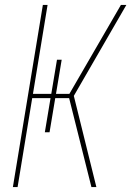

<svg xmlns="http://www.w3.org/2000/svg" viewBox="-20 -755 540 775"><path d="M349 0 259 -359H203L180 -221H161L184 -359H110L51 0H32L153 -735H172L113 -376H187L210 -514H229L206 -376H260L468 -735H490L278 -368L369 0Z"/></svg>

Font: Iosevka Term Curly Th Obl
Style: Regular
Weight: 100
Italic angle: -9°
Designer: Belleve Invis
Foundry: Belleve Invis
Version: Version 32.3.0